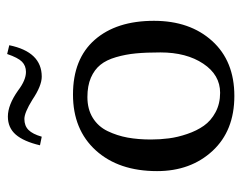

<svg xmlns="http://www.w3.org/2000/svg" viewBox="-89 -573 672 534"><g transform="rotate(-90 247.0 -306.0)"><path d="M244.1 -398.9Q210.4 -398.9 186.3 -384Q162.1 -369.1 149.4 -342.8Q136.7 -316.4 131.3 -286.9Q126 -257.3 126 -222.2Q126 -196.8 129.2 -172.4Q132.3 -147.9 141.4 -121.3Q150.4 -94.7 164.3 -75Q178.2 -55.2 201.9 -42.5Q225.6 -29.8 255.9 -29.8Q305.7 -29.8 336.9 -76.7Q368.2 -123.5 368.2 -195.8Q368.2 -235.4 365.5 -263.9Q362.8 -292.5 355 -319.3Q347.2 -346.2 333.7 -362.8Q320.3 -379.4 297.9 -389.2Q275.4 -398.9 244.1 -398.9ZM38.1 -205.1Q38.1 -312 95.7 -375.5Q153.3 -439 251 -439Q350.1 -439 403.1 -378.7Q456.1 -318.4 456.1 -213.9Q456.1 -113.8 400.1 -52Q344.2 9.8 247.1 9.8Q150.4 9.8 94.2 -51Q38.1 -111.8 38.1 -205.1ZM314 -569.8Q331.1 -569.8 342.3 -580.8Q353.5 -591.8 363.8 -622.1L388.2 -616.2Q369.6 -525.9 300.8 -525.9Q275.4 -525.9 236.8 -551.8Q200.7 -574.2 183.1 -574.2Q164.1 -574.2 152.6 -562.7Q141.1 -551.3 133.8 -525.9L109.9 -530.8Q120.6 -576.2 139.6 -598.1Q158.7 -620.1 189.9 -620.1Q222.2 -620.1 262.2 -591.8Q291 -569.8 314 -569.8Z"/></g></svg>

Font: Linux Biolinum
Style: Regular
Weight: 400
Designer: Philipp H. Poll
Foundry: Philipp H. Poll
Version: Version 0.6.4